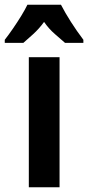

<svg xmlns="http://www.w3.org/2000/svg" viewBox="-61 -786 370 806"><path d="M189 0H60V-546H189ZM195 -766Q212 -733 236.5 -694.5Q261 -656 289 -619V-606H212Q195 -621 169.5 -643Q144 -665 124 -694Q103 -665 77.5 -642Q52 -619 37 -606H-41V-619Q-26 -638 -7 -665.5Q12 -693 28.5 -720Q45 -747 54 -766Z"/></svg>

Font: Noto Sans Sinhala UI ExtraCondensed
Style: Bold
Weight: 700
Width: 2
Designer: Jelle Bosma - Monotype Design Team
Foundry: Monotype Imaging Inc.
Version: Version 2.006; ttfautohint (v1.8.4.7-5d5b)